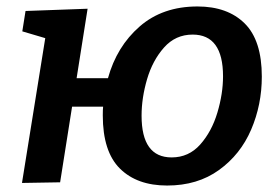

<svg xmlns="http://www.w3.org/2000/svg" viewBox="-20 -563 866 594"><path d="M790 -326Q790 -239 757 -162Q724 -85 657.5 -37Q591 11 497 11Q404 11 351 -41.5Q298 -94 298 -206Q298 -224 299 -233H203L166 1L48 3L120 -445L49 -466L59 -529L251 -536L217 -321H314Q341 -419 412 -481Q483 -543 591 -543Q684 -543 737 -490.5Q790 -438 790 -326ZM670 -327Q670 -456 576 -456Q523 -456 487.5 -416Q452 -376 435 -318Q418 -260 418 -205Q418 -76 511 -76Q564 -76 599.5 -116Q635 -156 652.5 -214.5Q670 -273 670 -327Z"/></svg>

Font: Bitter Pro SemiBold
Style: Italic
Weight: 600
Italic angle: -9°
Designer: Sol Matas, and Bitter project Authors
Foundry: Sol Matas
Version: Version 1.010